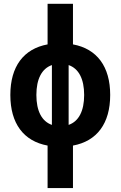

<svg xmlns="http://www.w3.org/2000/svg" viewBox="-20 -752 626 997"><path d="M227.1 224.6H358.9V3.9C483.4 -19 552.2 -110.8 552.2 -258.8C552.2 -406.7 483.4 -498.5 358.9 -521.5V-732.4H227.1V-521.5C102.5 -498.5 33.7 -406.7 33.7 -258.8C33.7 -110.8 102.5 -19 227.1 3.9ZM249.5 -103.5C197.3 -121.6 168.9 -175.3 168.9 -258.8C168.9 -342.3 197.3 -396 249.5 -414.1ZM336.4 -414.1C388.7 -396 417 -342.3 417 -258.8C417 -175.3 388.7 -121.6 336.4 -103.5Z"/></svg>

Font: CaskaydiaCove Nerd Font
Style: Bold
Weight: 700
Designer: Aaron Bell
Foundry: Saja Typeworks
Version: Version 2111.1;Nerd Fonts 2.3.0